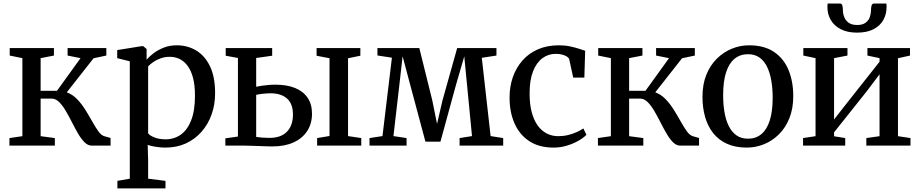

<svg xmlns="http://www.w3.org/2000/svg" viewBox="-20 -810 5117 1068"><path d="M32.5 0V-42L104.5 -52.5V-486.5L34 -501V-542.5H280V-501L206 -486.5V-305H297L428 -486.5L356 -501V-542.5H571.5V-501L500.5 -486L351.5 -296.5Q383 -285 408.5 -258.8Q434 -232.5 454.5 -199.5Q475 -166.5 492.8 -134.8Q510.5 -103 526.8 -80.2Q543 -57.5 560 -52.5L595 -42.5V0H490.5Q468.5 0 449.8 -19Q431 -38 413.8 -67.8Q396.5 -97.5 379.8 -130.8Q363 -164 345.5 -193.8Q328 -223.5 308.8 -242.5Q289.5 -261.5 267 -261.5H206V-52.5L285 -42V0Z M633 238V196L702 184V-469L632 -486.5V-531.5L769.5 -553.5H776.5L795.5 -537.5V-478Q809.5 -495 833.8 -513.5Q858 -532 890.8 -545Q923.5 -558 964 -558Q1022 -558 1070.2 -529.8Q1118.5 -501.5 1147.5 -442.5Q1176.5 -383.5 1176.5 -291.5Q1176.5 -228 1157 -173.2Q1137.5 -118.5 1101 -77Q1064.5 -35.5 1013.8 -12.2Q963 11 900 11Q873.5 11 845.8 6.5Q818 2 801.5 -4L804 79.5V184L900.5 196V238ZM901 -35Q948.5 -35 985.2 -60.8Q1022 -86.5 1043.2 -140.2Q1064.5 -194 1064.5 -278Q1064.5 -335.5 1053.8 -376.5Q1043 -417.5 1023.8 -443.5Q1004.5 -469.5 979.2 -481.8Q954 -494 925 -494Q896.5 -494 872.8 -485.2Q849 -476.5 831.5 -464.2Q814 -452 804 -440.5V-68.5Q812 -56.5 838.5 -45.8Q865 -35 901 -35Z M1744 0V-42L1813 -53.5V-486L1741 -500V-542.5H1984.5V-500L1916 -486V-53L1989.5 -42V0ZM1233.5 0V-40.5L1303.5 -50.5V-487.5L1235.5 -500V-542.5H1494V-500L1405 -487.5V-327.5Q1418.5 -330.5 1435.8 -333Q1453 -335.5 1472.8 -337.2Q1492.5 -339 1512.5 -339Q1576 -339 1621.5 -320.5Q1667 -302 1691.2 -266Q1715.5 -230 1715.5 -178Q1715.5 -122.5 1689 -81.5Q1662.5 -40.5 1613.2 -18Q1564 4.5 1495.5 4.5Q1483 4.5 1462 3.8Q1441 3 1417.8 2.2Q1394.5 1.5 1373.5 0.8Q1352.5 0 1339.5 0ZM1479 -43Q1543 -43 1576.2 -77.5Q1609.5 -112 1609.5 -172.5Q1609.5 -233.5 1576.2 -262.2Q1543 -291 1486 -291Q1464.5 -291 1442.5 -288.5Q1420.5 -286 1405 -282.5V-48.5Q1419 -46 1438.5 -44.5Q1458 -43 1479 -43Z M2035.5 0V-42L2107.5 -53L2160 -489L2079.5 -501.5V-542.5H2312.5L2384.5 -252L2411 -121L2441.5 -252L2523 -542.5H2741.5V-501L2660 -488.5L2709 -53L2779 -42V0H2536.5V-42L2605.5 -53L2578 -336.5L2562.5 -496.5L2516.5 -338L2430 -22H2346.5L2261.5 -339L2219.5 -497L2201.5 -338L2168.5 -53L2241.5 -42V0Z M3059.5 11Q2978.5 11 2924 -25Q2869.5 -61 2842 -123.8Q2814.5 -186.5 2814.5 -265.5Q2814 -326.5 2832.2 -379.5Q2850.5 -432.5 2885.5 -472.8Q2920.5 -513 2971.8 -535.5Q3023 -558 3088.5 -558Q3122.5 -558 3150.8 -552Q3179 -546 3200.5 -539Q3222 -532 3235 -527.5L3230.5 -378.5H3168.5L3146.5 -479.5Q3145 -487.5 3134.2 -494.8Q3123.5 -502 3107.2 -506.2Q3091 -510.5 3071.5 -510.5Q3029.5 -510.5 2996.8 -486Q2964 -461.5 2945 -413Q2926 -364.5 2926 -293Q2925.5 -233 2937.2 -187.8Q2949 -142.5 2970.2 -112.8Q2991.5 -83 3020.8 -67.8Q3050 -52.5 3085 -52.5Q3114 -52.5 3140.5 -59Q3167 -65.5 3188.5 -75.5Q3210 -85.5 3225 -95.5L3242 -60Q3225.5 -43 3197 -26.8Q3168.5 -10.5 3133 0.2Q3097.5 11 3059.5 11Z M3306 0V-42L3378 -52.5V-486.5L3307.5 -501V-542.5H3553.5V-501L3479.5 -486.5V-305H3570.5L3701.5 -486.5L3629.5 -501V-542.5H3845V-501L3774 -486L3625 -296.5Q3656.5 -285 3682 -258.8Q3707.5 -232.5 3728 -199.5Q3748.5 -166.5 3766.2 -134.8Q3784 -103 3800.2 -80.2Q3816.5 -57.5 3833.5 -52.5L3868.5 -42.5V0H3764Q3742 0 3723.2 -19Q3704.5 -38 3687.2 -67.8Q3670 -97.5 3653.2 -130.8Q3636.5 -164 3619 -193.8Q3601.5 -223.5 3582.2 -242.5Q3563 -261.5 3540.5 -261.5H3479.5V-52.5L3558.5 -42V0Z M3887.5 -271.5Q3887.5 -341 3909 -394.2Q3930.5 -447.5 3967.8 -484Q4005 -520.5 4051 -539.2Q4097 -558 4146.5 -558Q4232 -558 4286.5 -520.5Q4341 -483 4366.8 -419.2Q4392.5 -355.5 4392.5 -275.5Q4392.5 -206 4371 -152.5Q4349.5 -99 4312.5 -62.5Q4275.5 -26 4229.2 -7.5Q4183 11 4134 11Q4070 11 4023.2 -10.5Q3976.5 -32 3946.5 -70.2Q3916.5 -108.5 3902 -160Q3887.5 -211.5 3887.5 -271.5ZM4141 -38.5Q4184.5 -38.5 4215 -63.8Q4245.5 -89 4261.8 -139.8Q4278 -190.5 4278 -266.5Q4278 -317 4270.5 -361Q4263 -405 4247 -438Q4231 -471 4204.8 -489.8Q4178.5 -508.5 4141 -508.5Q4097 -508.5 4066 -483.2Q4035 -458 4018.8 -407.5Q4002.5 -357 4002.5 -280Q4002.5 -229.5 4010 -185.5Q4017.5 -141.5 4034 -108.5Q4050.5 -75.5 4076.8 -57Q4103 -38.5 4141 -38.5Z M4447 0V-42L4516.5 -52.5V-486.5L4448.5 -501V-542.5H4694V-501L4619.5 -486.5V-145.5L4686 -230.5L4872.5 -466.5V-486.5L4805 -501V-542.5H5042V-501L4975 -486V-52.5L5044.5 -42V0H4799V-42L4872.5 -52.5V-397L4801.5 -302.5L4619.5 -74V-52L4681.5 -42V0ZM4651.5 -790.5Q4662.5 -790.5 4665.5 -779.2Q4668.5 -768 4668.5 -754.5Q4668.5 -735 4675.8 -715.8Q4683 -696.5 4700.2 -683.8Q4717.5 -671 4748.5 -671Q4778.5 -671 4795.2 -683.8Q4812 -696.5 4818.5 -715.8Q4825 -735 4825 -754.5Q4825 -768 4828.2 -779.2Q4831.5 -790.5 4842 -790.5H4910.5Q4911 -786 4911.2 -780.5Q4911.5 -775 4911.5 -770.5Q4911.5 -731 4893.5 -698.8Q4875.5 -666.5 4839 -647.5Q4802.5 -628.5 4747.5 -628.5Q4693.5 -628.5 4656.8 -647.5Q4620 -666.5 4601.2 -698.8Q4582.5 -731 4582.5 -770.5Q4582.5 -775.5 4583 -780.5Q4583.5 -785.5 4583.5 -790.5Z"/></svg>

Font: Merriweather 48pt
Style: Regular
Weight: 400
Version: Version 2.100